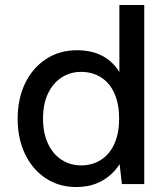

<svg xmlns="http://www.w3.org/2000/svg" viewBox="-20 -740 670 772"><path d="M286 12Q217 12 163.5 -23.5Q110 -59 80.5 -121Q51 -183 51 -262Q51 -343 81 -405Q111 -467 165 -502.5Q219 -538 290 -538Q349 -538 392 -515Q435 -492 460 -450V-720H560V0H470L461 -80Q446 -56 422 -35Q398 -14 364.5 -1Q331 12 286 12ZM306 -75Q352 -75 387 -98Q422 -121 440.5 -163Q459 -205 459 -263Q459 -321 440.5 -363.5Q422 -406 387 -428.5Q352 -451 306 -451Q262 -451 227 -428Q192 -405 172.5 -363Q153 -321 153 -263Q153 -206 172.5 -163.5Q192 -121 227 -98Q262 -75 306 -75Z"/></svg>

Font: DM Sans 9pt Medium
Style: Regular
Weight: 500
Version: Version 4.004;gftools[0.9.30]